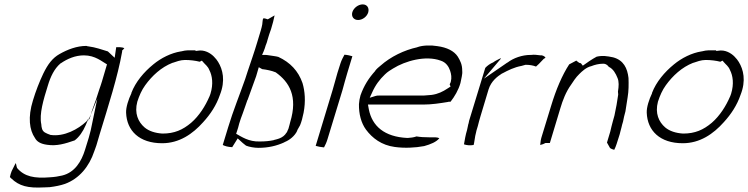

<svg xmlns="http://www.w3.org/2000/svg" viewBox="-20 -689 3405 874"><path d="M130 -232C106 -155 114 -97 139 -61C148 -44 165 -34 194 -30C238 -23 277 -35 320 -50C340 -65 357 -89 370 -119L384 -152C380 -146 378 -142 374 -137L373 -136C337 -102 272 -65 209 -75H208L207 -76C200 -78 194 -81 188 -84C170 -92 169 -110 168 -123C158 -170 178 -236 198 -300C210 -340 227 -376 255 -400L256 -401H257C286 -421 322 -437 362 -437C414 -437 445 -408 467 -396L444 -318C440 -306 437 -295 432 -282C422 -250 412 -220 399 -186L393 -166L423 -240L393 -96C390 -84 387 -73 384 -62L367 -7C351 45 321 96 263 110C247 114 227 117 208 118C137 124 91 115 58 76C55 72 54 54 51 54L33 90C30 98 27 107 25 117C26 119 30 121 31 123C68 158 106 168 181 164H182C190 164 197 163 206 163C231 160 256 155 276 148C341 124 386 69 409 0C412 -10 417 -20 419 -28L434 -79C473 -207 516 -340 536 -454V-459C539 -462 544 -466 546 -470C541 -472 534 -474 527 -474H509L502 -426L471 -455C445 -463 414 -474 382 -478H380C376 -479 375 -480 373 -480C330 -480 288 -464 251 -443C219 -425 198 -397 177 -354C159 -316 143 -275 130 -232ZM380 -137C382 -141 385 -146 388 -149L394 -169Z M578 -264C565 -237 553 -201 554 -176C557 -94 614 -37 718 -37C796 -37 857 -79 905 -133C938 -169 965 -210 981 -257C1007 -322 994 -373 973 -407C967 -416 964 -421 953 -432C938 -447 911 -464 879 -458L871 -457L869 -460H836C827 -460 816 -458 804 -455H803C759 -448 713 -425 678 -396C635 -361 597 -316 578 -266ZM605 -226C614 -254 625 -279 641 -301C672 -344 714 -383 765 -403H766C781 -408 801 -416 822 -416C846 -416 869 -413 889 -408L899 -413L905 -406C914 -395 926 -388 933 -370C946 -345 952 -307 938 -262C936 -256 934 -251 934 -251L933 -249C915 -207 887 -162 850 -130C812 -98 774 -81 720 -81H719C687 -83 658 -92 638 -109C609 -134 591 -173 605 -226Z M994 -29C1004 -24 1017 -20 1037 -19L1062 -59L1085 -38C1089 -35 1094 -31 1100 -26C1115 -20 1138 -16 1156 -16C1201 -16 1239 -25 1274 -41L1275 -42C1298 -51 1322 -70 1333 -94V-96C1337 -104 1341 -109 1346 -119C1352 -133 1358 -155 1362 -176C1372 -228 1368 -274 1357 -311C1338 -366 1301 -405 1247 -430C1237 -433 1217 -435 1199 -438C1196 -438 1191 -439 1190 -439H1173L1180 -455C1184 -464 1187 -474 1190 -484L1191 -486C1194 -493 1196 -500 1198 -508C1203 -524 1207 -539 1214 -557C1221 -579 1226 -600 1230 -619L1199 -601C1192 -603 1184 -607 1178 -605C1176 -601 1175 -591 1174 -580V-579C1172 -570 1171 -562 1167 -550L1151 -497C1138 -453 1121 -405 1107 -363L1096 -329C1070 -255 1041 -184 1019 -111ZM1069 -127C1074 -144 1079 -157 1085 -173C1090 -189 1102 -219 1106 -233L1107 -234C1120 -271 1132 -303 1146 -342L1158 -383C1163 -380 1169 -377 1174 -374H1176C1193 -372 1218 -367 1234 -360H1235L1236 -359C1296 -316 1337 -251 1301 -133C1300 -129 1297 -116 1293 -103C1290 -98 1289 -93 1286 -87L1285 -86L1284 -85C1269 -59 1238 -55 1228 -52H1227L1226 -51C1207 -47 1187 -45 1163 -45C1112 -43 1079 -67 1055 -80L1064 -108Z M1584 -634C1578 -614 1590 -598 1610 -598C1630 -598 1650 -613 1656 -632C1662 -653 1651 -669 1631 -669C1611 -669 1590 -653 1584 -634ZM1516 -357C1508 -331 1503 -308 1494 -279L1417 -25C1428 -22 1441 -19 1455 -18C1461 -29 1467 -42 1471 -56L1539 -279C1547 -306 1552 -329 1561 -357L1584 -433C1574 -436 1562 -439 1548 -440C1542 -429 1534 -414 1530 -401Z M1621 -255C1617 -241 1615 -229 1614 -215C1613 -171 1624 -129 1646 -99C1675 -60 1717 -28 1777 -20C1821 -14 1869 -16 1911 -24C1940 -32 1967 -43 1980 -60C1975 -62 1968 -64 1961 -64H1932C1912 -64 1894 -65 1876 -68C1862 -63 1849 -62 1836 -61H1834C1730 -66 1674 -115 1659 -191L1655 -213H1906C1946 -213 1983 -219 2020 -225L2022 -226H2031C2049 -249 2067 -279 2076 -311L2082 -340C2084 -350 2085 -358 2084 -368V-369C2084 -395 2075 -413 2064 -431C2047 -457 2015 -473 1971 -479C1942 -484 1905 -483 1882 -475H1881L1880 -474C1820 -461 1758 -431 1712 -390C1704 -384 1694 -375 1688 -367V-366C1659 -334 1637 -300 1621 -255ZM1663 -244 1674 -268C1689 -302 1708 -327 1732 -350C1745 -363 1758 -370 1769 -377C1825 -412 1918 -438 1986 -413C2011 -405 2023 -385 2029 -367C2034 -352 2037 -335 2032 -317V-316C2031 -312 2028 -309 2027 -305L2031 -295L2017 -286C1996 -272 1974 -261 1945 -257L1921 -255C1913 -254 1905 -254 1898 -254H1704C1698 -254 1695 -254 1689 -252Z M2119 -151C2116 -142 2114 -135 2113 -127L2112 -125C2110 -118 2109 -108 2106 -97C2099 -74 2096 -54 2092 -32C2103 -28 2119 -26 2136 -29C2139 -39 2140 -53 2143 -68V-69L2147 -86C2148 -91 2149 -94 2149 -95L2155 -115C2158 -128 2163 -145 2167 -159L2204 -282C2216 -320 2244 -341 2266 -355H2267C2293 -369 2321 -383 2354 -389L2372 -394H2374C2392 -394 2407 -391 2420 -386C2424 -390 2428 -394 2433 -398L2455 -421C2459 -423 2459 -423 2463 -426C2462 -429 2458 -434 2447 -437H2441C2426 -439 2411 -441 2398 -439H2395C2357 -439 2317 -425 2290 -404H2289C2289 -404 2288 -403 2279 -397L2183 -331L2260 -422C2260 -423 2259 -422 2259 -424C2248 -418 2235 -413 2225 -405C2212 -400 2198 -390 2189 -380Z M2447 -71C2442 -56 2440 -43 2439 -29C2448 -31 2456 -34 2463 -38H2483L2531 -197C2541 -231 2556 -271 2580 -304C2588 -316 2601 -337 2617 -352C2629 -364 2649 -383 2672 -388C2687 -394 2706 -399 2726 -399C2741 -399 2748 -389 2751 -385C2772 -375 2783 -354 2791 -334C2798 -318 2797 -296 2793 -272L2794 -260V-258C2790 -228 2784 -195 2777 -163L2770 -138C2765 -121 2762 -106 2758 -90C2753 -73 2749 -60 2743 -40L2757 -15C2761 -12 2768 -9 2776 -7C2780 -14 2784 -25 2787 -34L2801 -78C2804 -87 2805 -97 2809 -109C2810 -117 2814 -127 2816 -135C2818 -149 2823 -166 2827 -182C2830 -200 2834 -226 2837 -246C2842 -274 2842 -306 2841 -334C2836 -378 2819 -415 2771 -428C2742 -434 2723 -437 2696 -431C2686 -426 2674 -418 2663 -411L2633 -390L2626 -399C2622 -405 2620 -398 2610 -408L2604 -412L2605 -414L2571 -396C2539 -347 2511 -281 2489 -208Z M2948 -264C2935 -237 2923 -201 2924 -176C2927 -94 2984 -37 3088 -37C3166 -37 3227 -79 3275 -133C3308 -169 3335 -210 3351 -257C3377 -322 3364 -373 3343 -407C3337 -416 3334 -421 3323 -432C3308 -447 3281 -464 3249 -458L3241 -457L3239 -460H3206C3197 -460 3186 -458 3174 -455H3173C3129 -448 3083 -425 3048 -396C3005 -361 2967 -316 2948 -266ZM2975 -226C2984 -254 2995 -279 3011 -301C3042 -344 3084 -383 3135 -403H3136C3151 -408 3171 -416 3192 -416C3216 -416 3239 -413 3259 -408L3269 -413L3275 -406C3284 -395 3296 -388 3303 -370C3316 -345 3322 -307 3308 -262C3306 -256 3304 -251 3304 -251L3303 -249C3285 -207 3257 -162 3220 -130C3182 -98 3144 -81 3090 -81H3089C3057 -83 3028 -92 3008 -109C2979 -134 2961 -173 2975 -226Z"/></svg>

Font: SolarCharger
Style: 152
Weight: 100
Designer: Mew Too
Foundry: Cannot Into Space Fonts/KineticPlasma Fonts
Version: Version 1.100